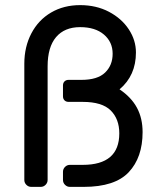

<svg xmlns="http://www.w3.org/2000/svg" viewBox="-20 -730 626 750"><path d="M446 -209Q446 -265 412.5 -298.5Q379 -332 303 -332H248Q238 -332 232 -338Q226 -344 226 -354V-396Q226 -406 232 -412Q238 -418 248 -418H298Q361 -418 390.5 -446.5Q420 -475 420 -520Q420 -566 386 -595Q352 -624 293 -624Q232 -624 199 -585Q166 -546 166 -471V-27Q166 -16 158 -8Q150 0 139 0H102Q91 0 83 -8Q75 -16 75 -27V-481Q75 -547 102.5 -599.5Q130 -652 179.5 -681Q229 -710 293 -710Q356 -710 405.5 -684Q455 -658 483 -615.5Q511 -573 511 -525Q511 -435 447 -381Q493 -350 515 -309Q537 -268 537 -214Q537 -115 483 -57.5Q429 0 307 0H253Q242 0 234 -8Q226 -16 226 -27V-59Q226 -70 234 -78Q242 -86 253 -86H303Q446 -86 446 -209Z"/></svg>

Font: Hezaedrus
Style: Regular
Weight: 400
Designer: Hubert & Fischer
Foundry: Hubert & Fischer
Version: Version 1.10;September 3, 2019;FontCreator 11.5.0.2425 64-bi